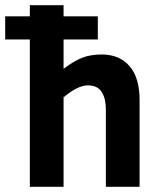

<svg xmlns="http://www.w3.org/2000/svg" viewBox="-34 -720 610 740"><path d="M-14 -568V-657H81V-700H211V-657H343V-568H211V-455Q254 -487 285.5 -498.5Q317 -510 359 -510Q426 -510 465 -465.5Q504 -421 504 -334V0H374V-299Q374 -340 358 -365.5Q342 -391 304 -391Q266 -391 211 -345V0H81V-568Z"/></svg>

Font: Gudea
Style: Bold
Weight: 700
Designer: Agustina Mingote
Foundry: Agustina Mingote
Version: Version 1.002